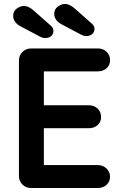

<svg xmlns="http://www.w3.org/2000/svg" viewBox="-20 -943 612 963"><path d="M136 -700H471Q497 -700 514.5 -683.5Q532 -667 532 -641Q532 -616 514.5 -600.5Q497 -585 471 -585H191L200 -602V-407L192 -415H426Q452 -415 469.5 -398.5Q487 -382 487 -356Q487 -331 469.5 -315.5Q452 -300 426 -300H195L200 -308V-106L192 -115H471Q497 -115 514.5 -97.5Q532 -80 532 -57Q532 -32 514.5 -16Q497 0 471 0H136Q110 0 92.5 -17.5Q75 -35 75 -61V-639Q75 -665 92.5 -682.5Q110 -700 136 -700ZM206 -752Q201 -752 195 -753.5Q189 -755 183 -758L83 -811Q46 -831 46 -864Q46 -887 64 -900Q82 -913 99 -913Q113 -913 125.5 -906.5Q138 -900 148 -891L234 -815Q242 -808 245 -801.5Q248 -795 248 -788Q248 -772 236.5 -762Q225 -752 206 -752ZM412 -762Q407 -762 401 -763.5Q395 -765 389 -768L289 -821Q252 -841 252 -874Q252 -897 270 -910Q288 -923 305 -923Q319 -923 331.5 -916.5Q344 -910 354 -901L440 -825Q448 -818 451 -811.5Q454 -805 454 -798Q454 -782 442.5 -772Q431 -762 412 -762Z"/></svg>

Font: Quicksand Variable Light
Style: Regular
Weight: 300
Designer: Andrew Paglinawan
Foundry: Andrew Paglinawan
Version: Version 3.004